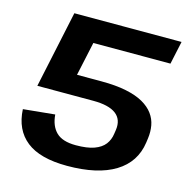

<svg xmlns="http://www.w3.org/2000/svg" viewBox="-105 -801 897 913"><g transform="rotate(15 344.0 -345.0)"><path d="M303.9 10.1Q170.1 10.1 103.4 -42.8Q36.6 -95.6 31.6 -196.1L186.9 -211.4Q191.3 -155.5 222.2 -125.4Q253.1 -95.4 318.6 -95.4Q374.8 -95.4 408.9 -107.8Q443.1 -120.3 460.4 -142.8Q477.6 -165.3 481.6 -195.4L484.6 -215.2Q492 -267.6 456.6 -294.4Q421.2 -321.1 344.9 -321.1H69.4L193.8 -420.5H358.6Q429.2 -420.5 480.5 -409.9Q531.8 -399.4 565.1 -380.3Q598.5 -361.2 617.2 -335.6Q635.9 -310.1 641.4 -279.6Q646.9 -249.1 642.4 -216.2L639.4 -194.4Q625.4 -95.1 539.5 -42.5Q453.6 10.1 303.9 10.1ZM150.1 -700H677.8L653.5 -586.8H232.1L292.7 -673.6L224.1 -355.8L69.4 -321.1Z"/></g></svg>

Font: Pathway Extreme 8pt Thin
Style: Italic
Weight: 100
Italic angle: -8°
Designer: Eduardo Rodriguez Tunni
Foundry: Eduardo Rodriguez Tunni
Version: Version 1.000